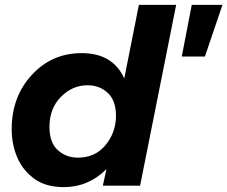

<svg xmlns="http://www.w3.org/2000/svg" viewBox="-20 -762 933 788"><path d="M242 6Q170.5 6 124 -26Q75.5 -60 51.8 -113.8Q28 -167.5 28 -232Q28 -365 110.5 -454.5Q193 -544 315 -544Q443 -544 490 -440L550 -742H703L555 0H402L417 -68Q343 6 242 6ZM821 -530H726L767 -742H893ZM300 -115Q371 -115 413.5 -167Q456 -219 456 -287Q456 -349 422.5 -380.5Q389 -412 339 -412Q277 -412 230 -364.5Q183 -317 183 -241Q183 -177 217 -146Q251 -115 300 -115Z"/></svg>

Font: Argentum Sans SemiBold
Style: Italic
Weight: 600
Italic angle: -11°
Designer: Julieta Ulanovsky (font), Cristiano Sobral (main changes and remaster)
Foundry: Julieta Ulanovsky (font), Cristiano Sobral (main changes and remaster)
Version: Version 2.007;June 15, 2022;FontCreator 14.0.0.2814 64-bit; 